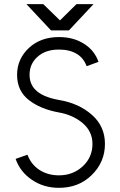

<svg xmlns="http://www.w3.org/2000/svg" viewBox="-20 -890 578 922"><path d="M107 -870 225 -744H311L429 -870H347L268 -792L188 -870ZM263 -712Q175 -712 119 -660Q91 -634 76.5 -601.5Q62 -569 62 -531Q62 -454 118 -410Q174 -366 263 -350Q331 -338 378 -298Q424 -258 424 -199Q424 -135 378 -92Q331 -48 263 -48Q209 -48 168 -75Q129 -101 112 -147L55 -127Q77 -64 134 -26Q190 12 263 12Q358 12 420 -49Q484 -111 484 -199Q484 -283 422 -338Q359 -394 263 -410Q184 -424 150 -459Q122 -487 122 -531Q122 -584 161 -618Q199 -652 263 -652Q315 -652 349 -631Q382 -611 396 -572L453 -593Q434 -648 383 -680Q333 -712 263 -712Z"/></svg>

Font: Unageo
Style: Light
Weight: 300
Designer: Richard Sepsi
Foundry: Richard Sepsi
Version: Version 2.000